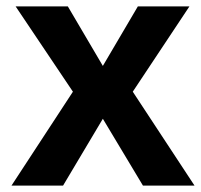

<svg xmlns="http://www.w3.org/2000/svg" viewBox="-20 -583 631 603"><path d="M16 0 209 -295 29 -563H193L303 -376L413 -563H575L397 -295L591 0H429L303 -210L178 0Z"/></svg>

Font: Darker Grotesque Light Black
Style: Regular
Weight: 900
Version: Version 1.000;gftools[0.9.28]